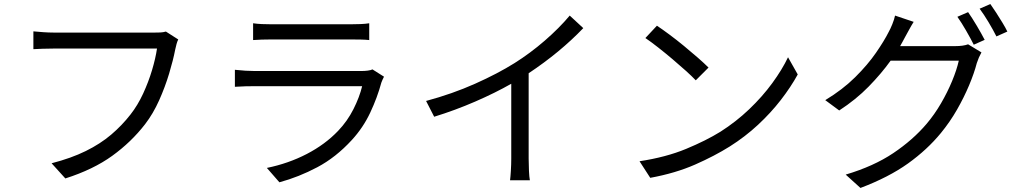

<svg xmlns="http://www.w3.org/2000/svg" viewBox="-20 -860 5040 949"><path d="M861 -665Q856 -655 852.5 -642Q849 -629 846 -615Q836 -563 816 -496.5Q796 -430 766.5 -364Q737 -298 697 -246Q629 -158 535 -90Q441 -22 303 22L235 -53Q332 -78 404 -113.5Q476 -149 529.5 -194.5Q583 -240 625 -294Q661 -340 687.5 -397.5Q714 -455 731.5 -513.5Q749 -572 756 -620H245Q215 -620 190 -619Q165 -618 145 -617V-705Q166 -703 193 -701Q220 -699 245 -699H747Q758 -699 772 -699.5Q786 -700 800 -704Z M1231 -745Q1251 -742 1274 -741Q1297 -740 1321 -740H1714Q1738 -740 1762.5 -741Q1787 -742 1805 -745V-662Q1787 -664 1763 -664.5Q1739 -665 1713 -665H1321Q1272 -665 1231 -662ZM1878 -481Q1874 -474 1870.5 -465.5Q1867 -457 1865 -452Q1845 -378 1810 -303.5Q1775 -229 1719 -168Q1640 -82 1548.5 -33.5Q1457 15 1361 41L1299 -30Q1406 -52 1496.5 -99Q1587 -146 1651 -213Q1697 -261 1727 -320.5Q1757 -380 1770 -434H1239Q1221 -434 1194.5 -433.5Q1168 -433 1141 -431V-515Q1197 -509 1239 -509H1766Q1783 -509 1798 -511Q1813 -513 1821 -517Z M2086 -361Q2216 -396 2328 -446Q2440 -496 2523 -548Q2601 -597 2672.5 -659Q2744 -721 2796 -783L2863 -721Q2748 -601 2593 -498V-76Q2593 -48 2594.5 -16Q2596 16 2599 31H2501Q2503 17 2505 -15.5Q2507 -48 2507 -76V-446Q2428 -401 2329 -358Q2230 -315 2126 -283Z M3227 -733Q3254 -715 3289 -689Q3324 -663 3360.5 -633Q3397 -603 3429 -575Q3461 -547 3482 -526L3419 -463Q3400 -483 3369.5 -510.5Q3339 -538 3303.5 -568Q3268 -598 3233 -625.5Q3198 -653 3170 -672ZM3141 -63Q3272 -83 3371 -124Q3470 -165 3541 -209Q3618 -258 3683 -320Q3748 -382 3797 -449Q3846 -516 3875 -577L3923 -492Q3889 -430 3839.5 -366Q3790 -302 3726.5 -243Q3663 -184 3587 -136Q3512 -89 3415.5 -46.5Q3319 -4 3194 19Z M4765 -800Q4784 -773 4807.5 -733.5Q4831 -694 4847 -663L4793 -639Q4778 -669 4755 -709Q4732 -749 4712 -777ZM4875 -840Q4888 -822 4904 -797Q4920 -772 4935 -747.5Q4950 -723 4959 -704L4905 -680Q4889 -712 4866 -750.5Q4843 -789 4822 -817ZM4496 -752Q4484 -733 4472 -710.5Q4460 -688 4452 -674Q4447 -664 4441 -653.5Q4435 -643 4429 -632H4700Q4741 -632 4765 -641L4831 -601Q4817 -576 4808 -548Q4795 -498 4770 -438.5Q4745 -379 4710.5 -318.5Q4676 -258 4631 -203Q4563 -120 4468 -52Q4373 16 4233 69L4160 3Q4298 -38 4395 -103Q4492 -168 4560 -248Q4599 -294 4631 -349Q4663 -404 4686 -459.5Q4709 -515 4719 -560H4382Q4336 -496 4273.5 -432Q4211 -368 4128 -314L4059 -365Q4145 -417 4207 -478.5Q4269 -540 4310 -599.5Q4351 -659 4373 -703Q4381 -717 4390.5 -740.5Q4400 -764 4404 -783Z"/></svg>

Font: Chiron Sans HK TT
Style: Regular
Weight: 400
Designer: Ryoko NISHIZUKA 西塚涼子 (kana, bopomofo & ideographs); Paul D. Hunt (Latin, Greek & Cyrillic); Sandoll Communications 산돌커뮤니
Foundry: Adobe
Version: Version 2.022;hotconv 1.0.109;makeotfexe 2.5.65596